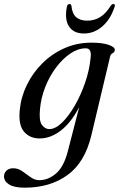

<svg xmlns="http://www.w3.org/2000/svg" viewBox="-76 -664 579 934"><path d="M368.5 -6Q337 126.5 252 187.8Q167 249 44.5 249Q-6.5 249 -31.5 233.5Q-56.5 218 -56.5 194Q-56.5 177.5 -44.5 166Q-32.5 154.5 -11.5 154.5Q12 154.5 32.5 169Q53 183.5 73 198Q93 212.5 115.5 212.5Q158.5 212.5 197 179.5Q235.5 146.5 255 67.5L309.5 -143.5Q269.5 -67 219.8 -28.8Q170 9.5 116.5 9.5Q69.5 9.5 41.2 -23Q13 -55.5 20 -128Q26 -192 54.8 -251Q83.5 -310 130.5 -356.5Q177.5 -403 238.2 -429.8Q299 -456.5 368 -456.5Q422 -456.5 452.5 -445.8Q483 -435 482.5 -421.5Q481.5 -409.5 472 -405.2Q462.5 -401 459.5 -388.5ZM118.5 -133Q113 -76 128.2 -56Q143.5 -36 163.5 -36Q193.5 -36 226.2 -68Q259 -100 288.5 -151.5Q318 -203 338.5 -263.2Q359 -323.5 364.5 -380.5Q371.5 -429 341.5 -429Q304 -429 266.8 -404Q229.5 -379 197.5 -336.8Q165.5 -294.5 144.5 -241.8Q123.5 -189 118.5 -133ZM348 -563.5Q383 -563.5 410.8 -580.5Q438.5 -597.5 462 -635Q468.5 -644.5 475.5 -644.5Q486.5 -644.5 481 -629.5Q461 -569 421.2 -535Q381.5 -501 332 -501Q282.5 -501 260 -535Q237.5 -569 249 -629.5Q251.5 -644.5 262.5 -644.5Q270 -644.5 271.5 -635Q275.5 -596.5 295 -580Q314.5 -563.5 348 -563.5Z"/></svg>

Font: Fraunces 72pt
Style: Italic
Weight: 400
Italic angle: -16°
Version: Version 1.000;[b76b70a41]